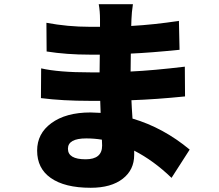

<svg xmlns="http://www.w3.org/2000/svg" viewBox="-20 -829 1040 910"><path d="M463 -167Q427 -173 389 -173Q302 -173 302 -124Q302 -74 386 -74Q464 -74 464 -139Q464 -155 463 -167ZM793 14Q708 -68 616 -115V-95Q616 -24 562 18Q507 61 410 61Q286 61 220 14Q156 -31 156 -115Q156 -196 223 -245Q292 -296 409 -296Q425 -296 457 -294L455 -351H406Q276 -351 174 -364L175 -505Q257 -486 408 -486H452L453 -570H406Q296 -570 201 -585L200 -721Q301 -702 405 -702H454V-737Q454 -776 448 -809H610Q604 -770 603 -737L602 -706Q710 -712 828 -730L831 -593Q692 -579 600 -575L599 -490Q706 -495 856 -513L857 -372Q719 -358 603 -354Q604 -324 608 -267Q754 -224 879 -120Z"/></svg>

Font: Source Han Sans CN Heavy
Style: Bold
Weight: 900
Designer: Ryoko NISHIZUKA (kana & ideographs); Paul D. Hunt (Latin, Greek & Cyrillic); Wenlong ZHANG (bopomofo); Sandoll Communica
Foundry: Adobe Systems Incorporated
Version: Version 1.000;PS 1;hotconv 1.0.78;makeotf.lib2.5.61930